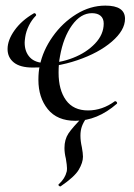

<svg xmlns="http://www.w3.org/2000/svg" viewBox="-20 -419 479 685"><path d="M117 -134Q117 -164 122 -185Q133 -239 168 -288.5Q203 -338 252.5 -368.5Q302 -399 356 -399Q426 -399 426 -352Q426 -311 379 -270.5Q332 -230 255.5 -204Q179 -178 97 -178Q52 -178 29.5 -196Q7 -214 7 -244Q7 -276 32 -311Q57 -346 100 -371Q101 -372 103 -372Q106 -372 108 -368.5Q110 -365 108 -363Q93 -348 83 -327.5Q73 -307 70 -287Q68 -273 68 -267Q68 -234 87 -214Q106 -194 145 -194Q193 -194 240.5 -212.5Q288 -231 319 -263.5Q350 -296 350 -335Q350 -353 339 -362.5Q328 -372 308 -372Q268 -372 237 -329Q206 -286 194 -218Q189 -193 189 -160Q189 -98 215.5 -61.5Q242 -25 294 -25Q345 -25 390 -58H391Q394 -58 396.5 -55Q399 -52 397 -49Q327 12 249 12Q184 12 150.5 -29.5Q117 -71 117 -134ZM195 246Q192 246 189.5 243Q187 240 190 238Q212 218 218 193Q219 189 219 181Q219 171 215 147Q210 127 210 109Q210 79 224 57.5Q238 36 280 -6Q281 -7 283 -7Q286 -7 288 -4.5Q290 -2 289 1Q277 18 272 32.5Q267 47 267 65Q267 84 272 106Q276 128 276 140Q276 161 261 186.5Q246 212 196 246Z"/></svg>

Font: Cormorant Garamond Medium
Style: Italic
Weight: 500
Italic angle: -10°
Designer: Christian Thalmann (Catharsis Fonts)
Foundry: Catharsis Fonts
Version: Version 4.000